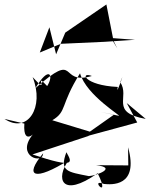

<svg xmlns="http://www.w3.org/2000/svg" viewBox="-67 -819 672 859"><path d="M507 -79 362 -80C460 -69 366 -34 331 -31C235 -50 198 -52 230 -138C256 -92 273 -63 78 -128L333 -212L326 -211L547 -271L500 -358L585 -287C422 -316 516 -385 471 -451C500 -526 447 -375 460 -430C308 -437 290 -500 344 -479C191 -435 289 -599 91 -424C152 -527 176 -484 144 -434C77 -507 163 -382 79 -474C133 -340 57 -218 -47 -287L42 -266C34 -151 108 -248 78 -215C3 -121 124 -81 126 -133C37 -26 90 -8 241 -103C179 -21 208 71 370 -44C432 83 328 -24 398 4C429 7 556 19 506 -160ZM383 -318 443 -306 335 -230 167 -281C234 -321 201 -347 291 -491C320 -391 481 -298 464 -301ZM458 -602 441 -636 409 -799 225 -673 184 -576 154 -697 111 -584 205 -623 402 -632 537 -641 430 -649Z"/></svg>

Font: Asimov Silicon
Style: Regular
Weight: 400
Designer: Google
Version: Version 2.000980; 2014